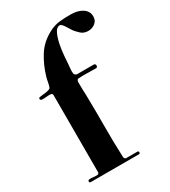

<svg xmlns="http://www.w3.org/2000/svg" viewBox="-198 -917 889 1007"><g transform="rotate(-30 247.0 -414.0)"><path d="M48 -7Q40 -7 40 -15Q40 -23 50.5 -23.5Q61 -24 73.5 -22.5Q86 -21 96.5 -22Q107 -23 107 -33V-500Q107 -510 95.5 -511Q84 -512 70 -510.5Q56 -509 44.5 -509.5Q33 -510 33 -519Q33 -524 35 -525Q37 -526 41 -527Q46 -528 56.5 -529Q67 -530 77.5 -531.5Q88 -533 97 -536Q106 -539 108 -544Q113 -558 115.5 -573Q118 -588 122 -602Q140 -664 172.5 -715.5Q205 -767 264 -798Q296 -815 331 -818.5Q366 -822 401 -821Q417 -821 433.5 -817Q450 -813 463.5 -805Q477 -797 485.5 -784.5Q494 -772 494 -753Q494 -733 482.5 -720.5Q471 -708 455 -703Q439 -698 421 -701Q403 -704 390 -716Q382 -724 374 -732Q366 -740 360 -750Q357 -754 352 -762.5Q347 -771 341 -780Q335 -789 329 -795Q323 -801 317 -801Q298 -800 286 -774Q274 -748 267.5 -714.5Q261 -681 258.5 -648Q256 -615 255 -601Q254 -588 252.5 -573Q251 -558 253 -546Q254 -541 259 -537Q264 -533 269 -533H370Q375 -533 377.5 -529.5Q380 -526 380 -521.5Q380 -517 377.5 -513.5Q375 -510 370 -510Q343 -510 316 -511Q289 -512 262 -510L259 -509Q257 -507 255 -502.5Q253 -498 253 -496Q253 -475 253.5 -454Q254 -433 255 -412Q257 -318 256.5 -224.5Q256 -131 260 -37Q260 -32 263.5 -27.5Q267 -23 272 -23H339Q347 -23 347 -15Q347 -7 339 -7Z"/></g></svg>

Font: SoukouMincho
Style: Regular
Weight: 400
Designer: Dr. Ken Lunde (project architect, glyph set definition & overall production); Masataka HATTORI  (production & ideograph 
Foundry: Adobe Systems Incorporated
Version: Version 1.00